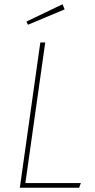

<svg xmlns="http://www.w3.org/2000/svg" viewBox="-20 -880 445 900"><path d="M192 -681 99 -22H359L351 0H73L169 -681ZM273 -860 283 -836 111 -764 104 -779Z"/></svg>

Font: Fira Sans Condensed Thin
Style: Italic
Weight: 250
Width: 3
Italic angle: -8°
Designer: Carrois Corporate & Edenspiekermann AG
Foundry: Carrois Corporate GbR & Edenspiekermann AG
Version: Version 4.203